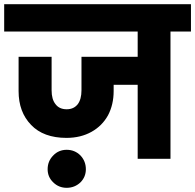

<svg xmlns="http://www.w3.org/2000/svg" viewBox="-37 -760 934 919"><path d="M877 -740C877 -740 -17 -740 -17 -740C-17 -740 -17 -609 -17 -609C-17 -609 622 -609 622 -609C622 -609 622 -488 622 -488C622 -488 353 -488 353 -488C353 -488 353 -328 353 -328C353 -328 353 -328 353 -328C353 -299 347 -277 335 -261C322 -245 305 -237 282 -237C282 -237 282 -237 282 -237C259 -237 241 -245 229 -261C216 -277 210 -299 210 -328C210 -328 210 -488 210 -488C210 -488 52 -488 52 -488C52 -488 52 -324 52 -324C52 -324 52 -324 52 -324C52 -257 72 -203 112 -162C151 -121 208 -100 281 -100C281 -100 281 -100 281 -100C327 -100 367 -110 401 -129C435 -148 461 -174 480 -208C498 -242 507 -281 507 -324C507 -324 507 -354 507 -354C507 -354 622 -354 622 -354C622 -354 622 0 622 0C622 0 779 0 779 0C779 0 779 -609 779 -609C779 -609 877 -609 877 -609C877 -609 877 -740 877 -740ZM374 50C374 50 374 50 374 50C374 24 365 2 348 -16C330 -34 308 -43 282 -43C282 -43 282 -43 282 -43C257 -43 235 -34 218 -16C200 2 191 24 191 50C191 50 191 50 191 50C191 75 200 96 218 113C235 130 257 139 282 139C282 139 282 139 282 139C308 139 330 130 348 113C365 96 374 75 374 50Z"/></svg>

Font: Girnar Poppins
Style: Bold
Weight: 500
Designer: Ninad Kale (Devanagari), Jonny Pinhorn (Latin)
Foundry: Indian Type Foundry
Version: ""